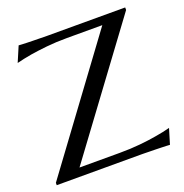

<svg xmlns="http://www.w3.org/2000/svg" viewBox="-127 -818 897 936"><g transform="rotate(-20 321.0 -350.0)"><path d="M145 -43H354Q411.1 -43 459.7 -47.9Q508.3 -52.7 544.4 -59.1Q586.4 -65.9 621.1 -75.2L597.2 3.9Q591.3 3.4 579.6 2.9Q567.9 2.4 553.5 2Q539.1 1.5 523.2 1.2Q507.3 1 493.2 0.7Q479 0.5 468 0.2Q457 0 452.1 0H11.2V-12.2L486.8 -657.2H303.2Q245.6 -657.2 197 -652.1Q148.4 -647 112.3 -641.1Q70.3 -633.8 36.1 -625L69.8 -704.1Q75.7 -703.6 87.6 -703.1Q99.6 -702.6 114 -702.1Q128.4 -701.7 144 -701.4Q159.7 -701.2 173.8 -700.9Q188 -700.7 199 -700.4Q210 -700.2 214.8 -700.2H621.1V-687Z"/></g></svg>

Font: Marcellus SC
Style: Regular
Weight: 400
Designer: Astigmatic (AOETI)
Foundry: Astigmatic (AOETI)
Version: Version 1.001